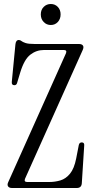

<svg xmlns="http://www.w3.org/2000/svg" viewBox="-20 -940 467 960"><path d="M40 0Q26 0 20.5 -8Q15 -16 21 -29L310 -674Q316 -690 299 -690H199Q162 -690 131.5 -666.5Q101 -643 81 -577L66 -527Q63 -514 52 -514Q37 -514 39 -531L57 -717Q59 -740 74 -740Q81 -740 87 -735Q93 -730 107.5 -725Q122 -720 154 -720H375Q389 -720 394.5 -712.5Q400 -705 394 -691L105 -46Q99 -30 116 -30H227Q255 -30 282 -38Q309 -46 330 -71.5Q351 -97 361 -148L374 -215Q377 -228 389 -228Q403 -228 401 -211L389 -23Q387 0 364 0ZM234 -815Q213 -815 198.5 -830Q184 -845 184 -868Q184 -891 198.5 -905.5Q213 -920 234 -920Q255 -920 269 -905.5Q283 -891 283 -868Q283 -845 269 -830Q255 -815 234 -815Z"/></svg>

Font: Instrument Serif
Style: Regular
Weight: 400
Designer: Rodrigo Fuenzalida
Foundry: fragTYPE
Version: Version 1.000; ttfautohint (v1.8.4.7-5d5b);gftools[0.9.27]